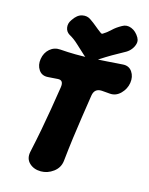

<svg xmlns="http://www.w3.org/2000/svg" viewBox="-135 -992 850 1097"><g transform="rotate(15 290.0 -443.0)"><path d="M328 -69Q323 -28 289 -3Q255 22 216 22Q174 22 147.5 -3Q121 -28 129 -69Q146 -147 158 -211Q170 -275 180.5 -337.5Q191 -400 202 -471Q209 -515 174 -513Q160 -512 145.5 -511Q131 -510 117 -509Q80 -506 61.5 -533.5Q43 -561 49 -598Q55 -636 81.5 -659Q108 -682 144 -679Q234 -672 325 -677Q416 -682 510 -689Q547 -692 566 -664Q585 -636 579 -598Q573 -561 545.5 -533.5Q518 -506 482 -509Q470 -510 458 -511Q446 -512 433 -513Q390 -515 383 -471Q372 -399 362.5 -336Q353 -273 344.5 -209Q336 -145 328 -69ZM552 -856Q560 -842 556 -824.5Q552 -807 540 -791Q528 -775 511 -765Q467 -741 436 -723Q405 -705 370 -682Q347 -666 324.5 -666Q302 -666 284 -682Q255 -708 228 -733.5Q201 -759 173 -774Q152 -787 148.5 -811Q145 -835 160 -856L162 -859Q185 -894 214 -900Q243 -906 265 -890Q287 -875 304 -860.5Q321 -846 343 -830Q346 -829 348 -828Q350 -827 355 -830Q379 -845 398.5 -864Q418 -883 449 -900Q474 -915 503 -903.5Q532 -892 551 -859Z"/></g></svg>

Font: Winky Sans ExtraBold
Style: Italic
Weight: 800
Italic angle: -8.97852°
Designer: Simon Atzbach
Foundry: typofactur
Version: Version 1.205